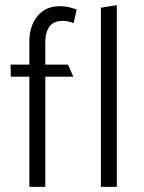

<svg xmlns="http://www.w3.org/2000/svg" viewBox="-20 -726 559 746"><path d="M21 0ZM21 -475H94V-563Q94 -626 126 -664Q158 -702 212 -702Q232 -702 250 -697.5Q268 -693 278 -689L266 -636Q260 -639 247.5 -642Q235 -645 225 -645Q187 -645 171.5 -622Q156 -599 156 -563V-475H244L265 -428H156V0H94V-428H22ZM372 0V-696L434 -706V0Z"/></svg>

Font: Palanquin Light
Style: Regular
Weight: 300
Designer: Pria Ravichandran
Version: Version 1.0.4